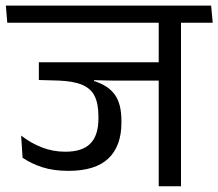

<svg xmlns="http://www.w3.org/2000/svg" viewBox="-40 -652 764 672"><path d="M593.5 -593.5H515.5V0H593.5ZM464 -572.5H704.5L699 -632.5H458.5ZM654.5 -572.5 649 -632.5H-19.5L-14.5 -572.5ZM542 -434H96V-372L242 -372.5L351 -370H542ZM289 -393.5H96V-372L165.5 -370Q217.5 -368 248 -355Q278.5 -342 291.5 -315.2Q304.5 -288.5 304.5 -244.5V-237Q304.5 -178.5 276.5 -149.8Q248.5 -121 188.5 -121Q145.5 -121 106.8 -136Q68 -151 34 -177.5L39 -100Q68.5 -79.5 107.8 -66.8Q147 -54 199.5 -54Q293.5 -54 339.2 -97.2Q385 -140.5 385 -223V-229Q385 -288 362.2 -320.2Q339.5 -352.5 289 -368.5Z"/></svg>

Font: Anek Devanagari
Style: Regular
Weight: 400
Designer: Kailash Malviya (Devanagari) & Yesha Goshar (Latin)
Foundry: Ek Type
Version: Version 1.003